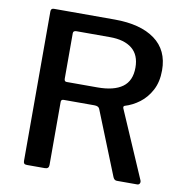

<svg xmlns="http://www.w3.org/2000/svg" viewBox="-82 -821 868 899"><g transform="rotate(10 352.0 -371.0)"><path d="M641 -21Q644 -13 640.5 -6.5Q637 0 629 0H532Q520 0 514 -14L392 -318Q387 -330 367 -330H221Q214 -330 211.5 -326.5Q209 -323 209 -319V-18Q209 0 190 0H105Q95 0 91.5 -4Q88 -8 88 -16V-727Q88 -742 102 -742H391Q514 -742 582.5 -692Q651 -642 651 -546Q651 -491 630 -451.5Q609 -412 576.5 -387.5Q544 -363 507 -352Q500 -349 503 -340L641 -21ZM367 -415Q445 -415 485.5 -444.5Q526 -474 526 -537Q526 -597 489 -627Q452 -657 384 -657H225Q209 -657 209 -645V-429Q209 -415 220 -415H367Z"/></g></svg>

Font: Libre Franklin Medium
Style: Regular
Weight: 500
Designer: Pablo Impallari, Rodrigo Fuenzalida, Nhung Nguyen
Foundry: Impallari Type
Version: Version 3.000